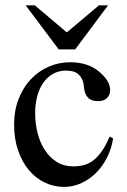

<svg xmlns="http://www.w3.org/2000/svg" viewBox="-20 -697 484 731"><path d="M410.6 -169.9Q404.3 -129.4 386.7 -95.5Q369.1 -61.5 344 -37.1Q318.8 -12.7 288.1 1Q257.3 14.6 224.1 14.6Q184.6 14.6 149.9 -2.2Q115.2 -19 89.4 -50Q63.5 -81.1 48.6 -125Q33.7 -168.9 33.7 -223.1Q33.7 -276.4 50.8 -320.1Q67.9 -363.8 96.9 -394.8Q126 -425.8 164.8 -442.9Q203.6 -460 247.1 -460Q314 -460 356 -425.3Q377 -408.2 388.2 -390.1Q399.4 -372.1 399.4 -353.5Q399.4 -336.4 387.9 -324.2Q376.5 -312 353.5 -312Q346.2 -312 337.4 -313.5Q328.6 -314.9 320.6 -320.6Q312.5 -326.2 306.6 -337.6Q300.8 -349.1 299.3 -369.1Q296.9 -395.5 281 -411.9Q265.1 -428.2 231.4 -428.2Q203.6 -428.2 181.6 -415.8Q159.7 -403.3 144.5 -381.6Q129.4 -359.9 121.6 -330.1Q113.8 -300.3 113.8 -265.6Q113.8 -226.1 123.3 -189.5Q132.8 -152.8 151.4 -124.8Q169.9 -96.7 196.8 -80.1Q223.6 -63.5 258.8 -63.5Q279.3 -63.5 298.1 -68.1Q316.9 -72.8 334 -85.4Q351.1 -98.1 366.9 -120.4Q382.8 -142.6 397.5 -177.2ZM266.1 -508.8H203.6L77.6 -676.8H112.3L234.4 -573.7L356.9 -676.8H391.6Z"/></svg>

Font: Doulos SIL APac
Style: Regular
Weight: 400
Designer: Walt Agee, Victor Gaultney, Peter Martin, Debbi Hosken, Becca Hirsbrunner
Foundry: SIL International
Version: Version 5.000